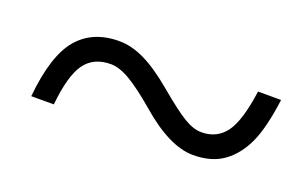

<svg xmlns="http://www.w3.org/2000/svg" viewBox="-38 -526 617 394"><g transform="rotate(20 270.5 -329.0)"><path d="M394 -245.1Q342.3 -245.1 274.4 -304.2Q238.3 -335 214.6 -348.9Q190.9 -362.8 172.4 -362.8Q134.8 -362.8 115.7 -336.2Q96.7 -309.6 90.3 -245.1H41Q49.8 -336.4 82.3 -374.8Q114.7 -413.1 172.4 -413.1Q199.7 -413.1 228.8 -398.9Q257.8 -384.8 294.4 -354Q336.4 -318.8 356.7 -306.9Q377 -294.9 394 -294.9Q427.7 -294.9 446.8 -320.6Q465.8 -346.2 475.1 -413.1H525.4Q517.1 -349.6 501.5 -315.9Q485.8 -282.2 460 -263.7Q434.1 -245.1 394 -245.1Z"/></g></svg>

Font: Liberation Serif
Style: Italic
Weight: 400
Italic angle: -16.333°
Designer: Steve Matteson
Foundry: Ascender Corporation
Version: Version 2.1.5